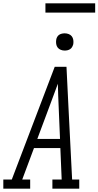

<svg xmlns="http://www.w3.org/2000/svg" viewBox="-50 -1138 594 1158"><path d="M-30 0V-55H21L280 -735H351L363 -490L385 -55H428V0H266V-55H322L314 -245H155L84 -55H132V0ZM175 -300H312L304 -490Q302 -526 301 -562Q300 -598 299 -633Q286 -597 272.5 -561.5Q259 -526 246 -490ZM340 -833Q328 -833 316.5 -837.5Q305 -842 298 -851Q291 -860 289 -872.5Q287 -885 289 -898Q290 -906 294.5 -914.5Q299 -923 306.5 -928Q314 -933 323 -935Q332 -937 340 -937Q353 -937 364.5 -932.5Q376 -928 383 -919Q390 -910 392 -897.5Q394 -885 392 -872Q390 -864 385.5 -855.5Q381 -847 373.5 -842Q366 -837 357.5 -835Q349 -833 340 -833ZM224 -1062V-1118H524V-1062Z"/></svg>

Font: Iosevka Slab Light Oblique
Style: Regular
Weight: 300
Italic angle: -9°
Monospace: yes
Designer: Belleve Invis
Foundry: Belleve Invis
Version: Version 11.1.1; ttfautohint (v1.8.3)